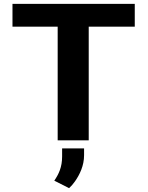

<svg xmlns="http://www.w3.org/2000/svg" viewBox="-20 -731 770 1000"><path d="M681.9 -592V-711H45V-592H280.4V0H442.1V-592ZM262.8 210 339.8 249C350.8 239 361.1 227.2 370.6 213.5C395.2 178.2 417.9 132.3 417.9 77V42H303.5V84C303.5 139.9 286 175.7 262.8 210Z"/></svg>

Font: Asimov
Style: Wid
Weight: 500
Designer: Google
Version: Version 2.000980; 2014